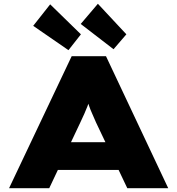

<svg xmlns="http://www.w3.org/2000/svg" viewBox="-20 -998 940 1018"><path d="M28 0 360 -700H542L872 0H655L489 -349Q478 -375 468.5 -396Q459 -417 452.5 -436Q446 -455 440 -474Q434 -493 429 -514H469Q464 -492 457.5 -472.5Q451 -453 443.5 -434Q436 -415 427 -394.5Q418 -374 406 -349L241 0ZM189 -97 254 -244H649L685 -97ZM582 -737 408 -871 499 -978 650 -816ZM343 -732 156 -861 246 -975 409 -816Z"/></svg>

Font: Lexend Peta Black
Style: Regular
Weight: 900
Version: Version 1.007